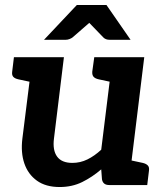

<svg xmlns="http://www.w3.org/2000/svg" viewBox="-20 -744 660 772"><path d="M220 8Q164 8 128.5 -17.5Q93 -43 78 -86.5Q63 -130 70 -187L111 -514H237L197 -187Q191 -140 209.5 -114.5Q228 -89 271 -89Q303 -89 331.5 -103Q360 -117 387 -142L433 -514H560L497 0H419Q394 0 390 -23L387 -63Q351 -32 310.5 -12Q270 8 220 8ZM473 0 498 -101 554 -89Q567 -86 574 -79Q581 -72 579 -58L572 0ZM135 -514 110 -413 54 -425Q40 -428 33.5 -435Q27 -442 29 -456L36 -514ZM458 -514 433 -413 377 -425Q363 -428 356.5 -435Q350 -442 351 -456L359 -514ZM157 -584 289 -724H408L505 -584H421Q405 -584 396 -593L339 -652L271 -593Q267 -590 259.5 -587Q252 -584 244 -584Z"/></svg>

Font: Aleo
Style: Bold Italic
Weight: 700
Italic angle: -7°
Version: Version 2.001;gftools[0.9.29]